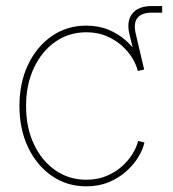

<svg xmlns="http://www.w3.org/2000/svg" viewBox="-20 -624 586 651"><path d="M448.2 -385.3 420.4 -502Q407.2 -549.8 427.7 -576.7Q448.2 -603.5 494.6 -603.5Q501 -603.5 511 -603.5Q521 -603.5 529.8 -603.5V-581.1Q520.5 -581.1 510.7 -581.1Q501 -581.1 494.6 -581.1Q459.5 -581.1 445.6 -562.7Q431.6 -544.4 440.9 -506.8L468.8 -388.2ZM272.5 7.8Q207 7.8 155.8 -27.6Q104.5 -63 75.2 -124.5Q45.9 -186 45.9 -264.6Q45.9 -343.3 75.2 -404.8Q104.5 -466.3 155.8 -501.7Q207 -537.1 272.5 -537.1Q314.9 -537.1 348.6 -522.9Q382.3 -508.8 407.5 -486.1Q432.6 -463.4 448 -437.5Q463.4 -411.6 468.8 -388.2L447.3 -383.3Q442.4 -404.3 428.5 -427.2Q414.6 -450.2 392.1 -470Q369.6 -489.7 339.8 -502.2Q310.1 -514.6 272.5 -514.6Q213.9 -514.6 167.7 -482.4Q121.6 -450.2 95 -393.8Q68.4 -337.4 68.4 -264.6Q68.4 -191.4 95 -135Q121.6 -78.6 167.7 -46.6Q213.9 -14.6 272.5 -14.6Q310.1 -14.6 340.3 -27.1Q370.6 -39.6 392.8 -59.3Q415 -79.1 429.2 -102.1Q443.4 -125 448.2 -146L469.7 -141.1Q464.8 -117.7 449.2 -91.8Q433.6 -65.9 408.2 -43.2Q382.8 -20.5 348.9 -6.3Q314.9 7.8 272.5 7.8Z"/></svg>

Font: Inter 24pt Thin
Style: Regular
Weight: 250
Designer: Rasmus Andersson
Foundry: rsms
Version: Version 4.001;git-66647c0bb